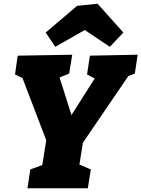

<svg xmlns="http://www.w3.org/2000/svg" viewBox="-20 -1001 752 1021"><path d="M126 0 141 -100 226 -131 202 -105 230 -281 241 -216 93 -603 118 -577 60 -605 74 -705 364 -710 348 -610 275 -580 289 -614 373 -348H334L497 -605L508 -571L443 -605L458 -705L712 -710L697 -610L634 -584L671 -609L403 -216L427 -281L399 -105L389 -132L463 -100L447 0ZM274 -752 223 -828 390 -970 499 -981 636 -828 564 -752 367 -884 502 -882Z"/></svg>

Font: Bitter Thin Black
Style: Italic
Weight: 900
Italic angle: -9°
Version: Version 3.020